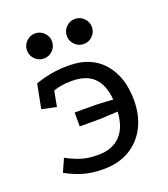

<svg xmlns="http://www.w3.org/2000/svg" viewBox="-120 -705 704 806"><g transform="rotate(-20 232.0 -302.0)"><path d="M343 -246Q337 -314 303 -346.5Q269 -379 205 -379Q177 -379 156.5 -375Q136 -371 123 -366L110 -297L45 -311L66 -419Q90 -427 112 -432.5Q134 -438 159.5 -441Q185 -444 216 -444Q315 -444 369.5 -381Q424 -318 424 -214Q424 -145 397 -93.5Q370 -42 321.5 -13.5Q273 15 206 15Q154 15 115.5 3.5Q77 -8 39 -29L65 -87Q94 -71 126 -60Q158 -49 205 -49Q268 -49 303.5 -85.5Q339 -122 343 -192L265 -188H172V-250H268ZM307 -619Q330 -619 346.5 -602.5Q363 -586 363 -563Q363 -540 346.5 -523.5Q330 -507 307 -507Q284 -507 267.5 -523.5Q251 -540 251 -563Q251 -586 267.5 -602.5Q284 -619 307 -619ZM129 -619Q152 -619 168.5 -602.5Q185 -586 185 -563Q185 -540 168.5 -523.5Q152 -507 129 -507Q106 -507 89.5 -523.5Q73 -540 73 -563Q73 -586 89.5 -602.5Q106 -619 129 -619Z"/></g></svg>

Font: Podkova
Style: Regular
Weight: 400
Designer: Ilya Yudin
Foundry: Cyreal (www.cyreal.org)
Version: Version 2.103